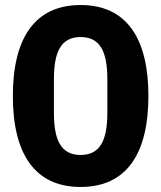

<svg xmlns="http://www.w3.org/2000/svg" viewBox="-20 -730 640 762"><path d="M300 12C483 12 569 -121 569 -349C569 -577 483 -710 300 -710C117 -710 31 -577 31 -349C31 -121 117 12 300 12ZM300 -115C220 -115 194 -177 194 -283V-415C194 -521 220 -583 300 -583C380 -583 406 -521 406 -415V-283C406 -177 380 -115 300 -115Z"/></svg>

Font: IBM Plex Sans Thai Looped
Style: Bold
Weight: 700
Designer: Mike Abbink, Paul van der Laan, Pieter van Rosmalen, Ben Mitchell, Mark Frömberg
Foundry: Bold Monday
Version: Version 1.1